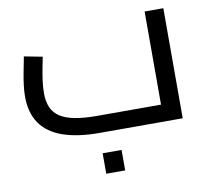

<svg xmlns="http://www.w3.org/2000/svg" viewBox="-77 -587 950 859"><g transform="rotate(-10 398.5 -157.5)"><path d="M341 0Q241 0 174 -23.5Q107 -47 73.5 -95.5Q40 -144 40 -218Q40 -242 43.5 -269.5Q47 -297 52 -323.5Q57 -350 61 -369.5Q65 -389 66 -396L149 -380Q146 -365 140.5 -337Q135 -309 130.5 -278Q126 -247 126 -218Q126 -181 137.5 -154Q149 -127 174.5 -110Q200 -93 241.5 -85Q283 -77 342 -77H633V-500H718V0ZM338 185V92H424V185Z"/></g></svg>

Font: Cairo Play Medium
Style: Regular
Weight: 500
Version: Version 3.119